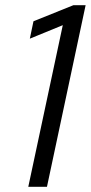

<svg xmlns="http://www.w3.org/2000/svg" viewBox="-20 -720 350 740"><path d="M310 -700 161 0H89L222 -623L95 -571L109 -638L263 -700Z"/></svg>

Font: Red Hat Display
Style: Italic
Weight: 400
Italic angle: -12°
Designer: Pentagram / MCKL
Foundry: Pentagram / MCKL
Version: Version 1.003; Red Hat Display Italic